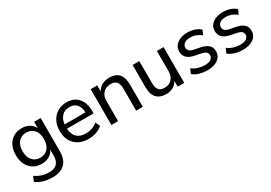

<svg xmlns="http://www.w3.org/2000/svg" viewBox="18 -1284 3192 2261"><g transform="rotate(-30 1613.5 -153.5)"><path d="M292 189Q227 189 171 173Q115 157 71 124L100 58Q144 89 189.5 103Q235 117 286 117Q428 117 428 -26V-108Q407 -63 362.5 -37.5Q318 -12 262 -12Q196 -12 147 -42.5Q98 -73 71 -127.5Q44 -182 44 -254Q44 -327 71 -381.5Q98 -436 147 -466Q196 -496 262 -496Q319 -496 363 -470.5Q407 -445 428 -401V-487H517V-38Q517 75 459.5 132Q402 189 292 189ZM282 -84Q349 -84 388 -130Q427 -176 427 -254Q427 -333 388 -378.5Q349 -424 282 -424Q215 -424 175.5 -378.5Q136 -333 136 -254Q136 -176 175.5 -130Q215 -84 282 -84Z M888 9Q770 9 702 -58.5Q634 -126 634 -242Q634 -318 664 -375Q694 -432 747.5 -464Q801 -496 871 -496Q970 -496 1027 -432Q1084 -368 1084 -256V-223H722Q727 -144 769.5 -103.5Q812 -63 888 -63Q931 -63 971 -76Q1011 -89 1048 -119L1076 -56Q1043 -26 991.5 -8.5Q940 9 888 9ZM873 -430Q807 -430 768.5 -389Q730 -348 723 -281H1007Q1004 -352 970 -391Q936 -430 873 -430Z M1197 0V-487H1286V-405Q1310 -450 1354 -473Q1398 -496 1452 -496Q1625 -496 1625 -302V0H1534V-297Q1534 -362 1509 -392Q1484 -422 1429 -422Q1365 -422 1326.5 -382Q1288 -342 1288 -276V0Z M1943 9Q1767 9 1767 -186V-487H1858V-186Q1858 -124 1883 -94.5Q1908 -65 1962 -65Q2022 -65 2059.5 -105Q2097 -145 2097 -211V-487H2188V0H2099V-80Q2076 -36 2035 -13.5Q1994 9 1943 9Z M2502 9Q2444 9 2392.5 -6.5Q2341 -22 2307 -51L2334 -114Q2370 -86 2414.5 -72.5Q2459 -59 2504 -59Q2559 -59 2587 -79Q2615 -99 2615 -132Q2615 -159 2596 -175Q2577 -191 2539 -199L2446 -218Q2321 -245 2321 -348Q2321 -415 2374.5 -455.5Q2428 -496 2515 -496Q2566 -496 2612 -480.5Q2658 -465 2688 -435L2660 -373Q2631 -399 2592.5 -413.5Q2554 -428 2515 -428Q2461 -428 2433.5 -407Q2406 -386 2406 -352Q2406 -299 2475 -284L2568 -265Q2633 -251 2666 -220.5Q2699 -190 2699 -138Q2699 -69 2645 -30Q2591 9 2502 9Z M2985 9Q2927 9 2875.5 -6.5Q2824 -22 2790 -51L2817 -114Q2853 -86 2897.5 -72.5Q2942 -59 2987 -59Q3042 -59 3070 -79Q3098 -99 3098 -132Q3098 -159 3079 -175Q3060 -191 3022 -199L2929 -218Q2804 -245 2804 -348Q2804 -415 2857.5 -455.5Q2911 -496 2998 -496Q3049 -496 3095 -480.5Q3141 -465 3171 -435L3143 -373Q3114 -399 3075.5 -413.5Q3037 -428 2998 -428Q2944 -428 2916.5 -407Q2889 -386 2889 -352Q2889 -299 2958 -284L3051 -265Q3116 -251 3149 -220.5Q3182 -190 3182 -138Q3182 -69 3128 -30Q3074 9 2985 9Z"/></g></svg>

Font: Nunito Sans Medium
Style: Regular
Weight: 500
Designer: Vernon Adams
Foundry: Vernon Adams
Version: Version 3.101; ttfautohint (v1.8.4.7-5d5b);gftools[0.9.27]